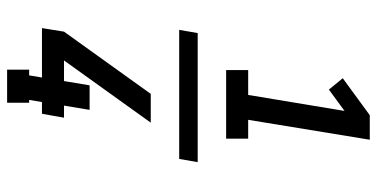

<svg xmlns="http://www.w3.org/2000/svg" viewBox="-280 -610 1060 540"><g transform="rotate(90 250.0 -340.0)"><path d="M177 -446V-508H247L292 -779L232 -735L200 -774L304 -850H373L317 -508H370V-446ZM269 170H176V108H192L198 72H59L69 10L244 -234H325L150 10H208L220 -62H289L277 10H311L300 72H267L261 108H269ZM64 -314 73 -366H436L427 -314Z"/></g></svg>

Font: Iosevka Slab Oblique
Style: Regular
Weight: 400
Italic angle: -9°
Monospace: yes
Designer: Belleve Invis
Foundry: Belleve Invis
Version: Version 11.1.1; ttfautohint (v1.8.3)